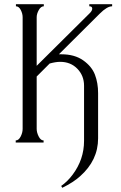

<svg xmlns="http://www.w3.org/2000/svg" viewBox="-20 -680 575 916"><path d="M515 -660V-650Q491 -650 456 -615L261 -421H273Q336 -421 377 -392Q418 -363 433 -323.5Q448 -284 448 -236V-20Q448 85 362 161Q330 190 277 216L272 207Q302 186 326 154Q381 81 381 -8V-271Q381 -319 349 -352Q317 -385 267 -385Q246 -385 217 -377L155 -315V-65Q155 -48 164.5 -29Q174 -10 188 -10V0H55V-10Q69 -10 78.5 -28.5Q88 -47 88 -65V-598Q88 -615 79 -632.5Q70 -650 56 -650V-660H189V-650Q175 -650 165 -632Q155 -614 155 -598V-366L409 -618Q420 -629 420 -639Q420 -650 406 -650V-660Z"/></svg>

Font: Forum
Style: Regular
Weight: 400
Designer: Denis Masharov
Foundry: Denis Masharov
Version: Version 1.000